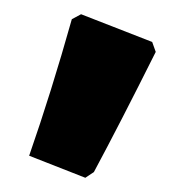

<svg xmlns="http://www.w3.org/2000/svg" viewBox="-20 -775 258 270"><path d="M81 -748 94 -755 194 -716 199 -702Q148 -600 112 -533L100 -525L21 -556Q52 -645 81 -748Z"/></svg>

Font: Alegreya Sans ExtraBold
Style: Regular
Weight: 800
Designer: Juan Pablo del Peral
Foundry: Huerta Tipografica
Version: Version 2.007